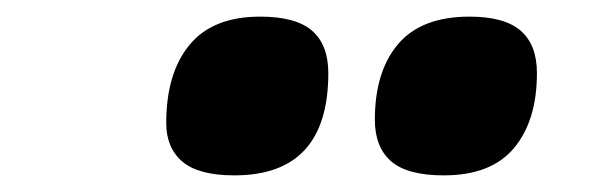

<svg xmlns="http://www.w3.org/2000/svg" viewBox="-20 -800 712 231"><path d="M514 -589Q470 -589 450.5 -606Q431 -623 431 -656Q431 -714 459 -747Q487 -780 545 -780Q587 -780 606.5 -763Q626 -746 626 -712Q626 -655 598.5 -622Q571 -589 514 -589ZM262 -589Q219 -589 199.5 -605.5Q180 -622 180 -652Q180 -712 208 -746Q236 -780 293 -780Q336 -780 355.5 -763Q375 -746 375 -712Q375 -589 262 -589Z"/></svg>

Font: Georama ExtraExtended ExtraBold
Style: Italic
Weight: 800
Width: 8
Italic angle: -9°
Designer: Jean-Baptiste Levee
Foundry: Production Type
Version: Version 1.000